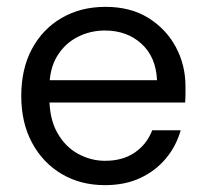

<svg xmlns="http://www.w3.org/2000/svg" viewBox="-20 -528 598 560"><path d="M286 12Q215 12 160 -20.5Q105 -53 73.5 -111.5Q42 -170 42 -248Q42 -327 73 -385Q104 -443 159.5 -475.5Q215 -508 288 -508Q361 -508 413 -475.5Q465 -443 493 -390.5Q521 -338 521 -276Q521 -266 521 -254.5Q521 -243 520 -229H105V-294H438Q435 -362 392.5 -400.5Q350 -439 286 -439Q243 -439 206 -420Q169 -401 146.5 -364Q124 -327 124 -271V-243Q124 -182 147 -141Q170 -100 207.5 -79.5Q245 -59 286 -59Q338 -59 373 -83Q408 -107 424 -148H507Q494 -102 464 -66Q434 -30 389.5 -9Q345 12 286 12Z"/></svg>

Font: DM Sans 28pt
Style: Regular
Weight: 400
Version: Version 4.004;gftools[0.9.30]